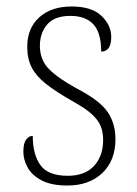

<svg xmlns="http://www.w3.org/2000/svg" viewBox="-20 -562 422 592"><path d="M188 10Q138 10 108 -6Q78 -22 65 -46Q52 -70 52 -94Q52 -120 60.5 -131.5Q69 -143 81 -143Q81 -86 104.5 -53Q128 -20 189 -20Q242 -20 270 -50.5Q298 -81 298 -130Q298 -154 290.5 -173Q283 -192 262.5 -210.5Q242 -229 202 -251Q151 -280 121 -304Q91 -328 77.5 -354.5Q64 -381 64 -418Q64 -475 101 -508.5Q138 -542 201 -542Q263 -542 293 -513Q323 -484 323 -448Q323 -403 292 -403Q292 -461 268 -487Q244 -513 197 -513Q148 -513 125.5 -486.5Q103 -460 103 -421Q103 -377 131.5 -348.5Q160 -320 217 -289Q288 -252 312 -216.5Q336 -181 336 -133Q336 -67 295.5 -28.5Q255 10 188 10Z"/></svg>

Font: Noto Serif Georgian SemiCondensed ExtraLight
Style: Regular
Weight: 200
Width: 4
Designer: Monotype Design Team, Akaki Razmadze
Foundry: Google LLC
Version: Version 2.003; ttfautohint (v1.8.4.7-5d5b)